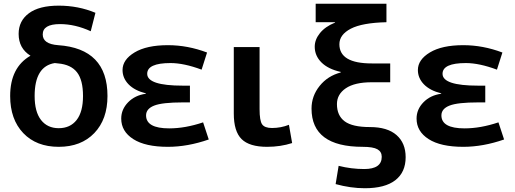

<svg xmlns="http://www.w3.org/2000/svg" viewBox="-20 -770 2737 1020"><path d="M271 -435Q164 -418 164 -260Q164 -176 198 -132.5Q232 -89 292 -89Q353 -89 387 -132.5Q421 -176 421 -260Q421 -345 389 -386Q357 -427 289 -433Q286 -434 280 -434Q274 -434 271 -435ZM142 -474Q79 -513 79 -590Q79 -659 133.5 -699.5Q188 -740 292 -740Q396 -740 487 -702L462 -604Q379 -642 299 -642Q207 -642 207 -587Q207 -536 289 -530Q551 -512 551 -260Q551 -136 481 -63Q411 10 292 10Q173 10 103.5 -63Q34 -136 34 -260Q34 -412 142 -474Z M755 -274Q695 -289 663 -322Q631 -355 631 -398Q631 -453 695 -491.5Q759 -530 872 -530Q977 -530 1080 -491L1051 -400Q957 -435 886 -435Q762 -435 762 -378Q762 -315 951 -315H989V-226H951Q842 -226 799 -209Q756 -192 756 -157Q756 -88 879 -88Q964 -88 1059 -120L1089 -29Q977 10 872 10Q752 10 688 -31Q624 -72 624 -140Q624 -189 660.5 -226.5Q697 -264 755 -272Z M1359 -520V-190Q1359 -129 1372.5 -109.5Q1386 -90 1425 -90Q1472 -90 1515 -107L1532 -10Q1470 10 1399 10Q1305 10 1263.5 -31Q1222 -72 1222 -167V-520Z M1763 208 1779 111Q1846 128 1915 128Q2008 128 2008 63Q2008 36 1985 23Q1962 10 1907 10Q1635 10 1635 -193Q1635 -260 1678 -313.5Q1721 -367 1790 -385V-388Q1723 -403 1687.5 -438.5Q1652 -474 1652 -522Q1652 -560 1680 -594.5Q1708 -629 1760 -650V-652H1657V-750H2033V-652Q1904 -649 1843.5 -617.5Q1783 -586 1783 -535Q1783 -433 1955 -433H2053V-333H1955Q1864 -333 1817 -301Q1770 -269 1770 -217Q1770 -156 1811 -125.5Q1852 -95 1945 -95Q2038 -95 2086.5 -52.5Q2135 -10 2135 65Q2135 145 2080 187.5Q2025 230 1918 230Q1843 230 1763 208Z M2324 -274Q2264 -289 2232 -322Q2200 -355 2200 -398Q2200 -453 2264 -491.5Q2328 -530 2441 -530Q2546 -530 2649 -491L2620 -400Q2526 -435 2455 -435Q2331 -435 2331 -378Q2331 -315 2520 -315H2558V-226H2520Q2411 -226 2368 -209Q2325 -192 2325 -157Q2325 -88 2448 -88Q2533 -88 2628 -120L2658 -29Q2546 10 2441 10Q2321 10 2257 -31Q2193 -72 2193 -140Q2193 -189 2229.5 -226.5Q2266 -264 2324 -272Z"/></svg>

Font: M PLUS 1p
Style: Bold
Weight: 700
Version: Version 1.062